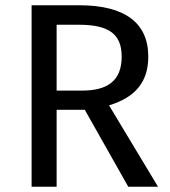

<svg xmlns="http://www.w3.org/2000/svg" viewBox="-20 -709 645 729"><path d="M195 0V-292H302L467 0H580L394 -309C493 -339 543 -397 543 -494C543 -623 453 -689 281 -689H100V0ZM195 -615H280C393 -615 442 -580 442 -494C442 -401 387 -365 291 -365H195Z"/></svg>

Font: FiraGO Unicode
Style: Regular
Weight: 400
Designer: bBox Type
Foundry: bBox Type GmbH
Version: Version 1.001;PS 001.001;hotconv 1.0.88;makeotf.lib2.5.64775